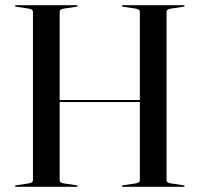

<svg xmlns="http://www.w3.org/2000/svg" viewBox="-20 -720 769 740"><path d="M210 -26Q210 -15 227.5 -13L274 -6Q279 -5.5 279 -3Q279 0 275 0H42Q38 0 38 -3Q38 -5.5 43 -6L89.5 -13Q107 -15 107 -26V-674Q107 -685 89.5 -687L43 -694Q38 -694.5 38 -697Q38 -700 42 -700H275Q279 -700 279 -697Q279 -694.5 274 -694L227.5 -687Q210 -685 210 -674V-334.5H519V-674Q519 -685 501.5 -687L455 -694Q450 -694.5 450 -697Q450 -700 454 -700H687Q691.5 -700 691.5 -697Q691.5 -694.5 686.5 -694L640 -687Q622 -685 622 -674V-26Q622 -15 640 -13L686.5 -6Q691.5 -5.5 691.5 -3Q691.5 0 687 0H454Q450 0 450 -3Q450 -5.5 455 -6L501.5 -13Q519 -15 519 -26V-326.5H210Z"/></svg>

Font: Fraunces 144pt S000
Style: Regular
Weight: 400
Version: Version 1.000; ttfautohint (v1.8.3)